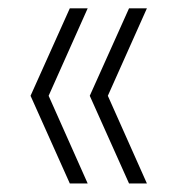

<svg xmlns="http://www.w3.org/2000/svg" viewBox="-20 -511 408 462"><path d="M148 -69.5 53.5 -280.5 148 -491H191L97 -280.5L191 -69.5ZM290.5 -69.5 196 -280.5 290.5 -491H333.5L239.5 -280.5L333.5 -69.5Z"/></svg>

Font: Encode Sans Cnd XLt
Style: Regular
Weight: 200
Width: 3
Designer: Multiple Designers
Foundry: Impallari Type
Version: Version 3.002; ttfautohint (v1.8.3) -l 8 -r 50 -G 200 -x 14 